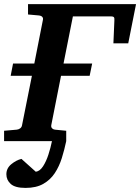

<svg xmlns="http://www.w3.org/2000/svg" viewBox="-41 -691 686 940"><path d="M625 -670.9 586.9 -479H514.2L519 -590.8Q520 -603 516.4 -606.9Q512.7 -610.8 502.9 -610.8H315.9L270 -379.9H410.2L397.9 -319.8H257.8L210 -78.1Q208.5 -68.4 214.1 -62.7Q219.7 -57.1 228 -56.2L283.2 -50.8V0H-21V-50.8L41 -56.2Q50.3 -57.1 57.9 -62.7Q65.4 -68.4 66.9 -78.1L115.2 -319.8H11.2L22.9 -379.9H127L168.9 -592.8Q171.4 -602.5 165.8 -608.4Q160.2 -614.3 150.9 -615.2L96.2 -620.1V-670.9ZM213.4 0H283.2Q274.4 42 261.7 82.8Q249 123.5 227.3 156.5Q205.6 189.5 170.9 209.2Q136.2 229 84 229Q33.2 229 11.7 209.7Q-9.8 190.4 -9.8 162.1Q-9.8 132.8 14.2 113Q38.1 93.3 64 86.9L134.3 149.9Q154.3 147 169.7 123.3Q185.1 99.6 196 65.9Q207 32.2 213.4 0Z"/></svg>

Font: Charis
Style: Bold Italic
Weight: 700
Italic angle: -11°
Designer: Walt Agee, Miriam Martin, Annie Olsen, Victor Gaultney, Lorna Priest, Alan Ward, Bob Hallissy, Martin Hosken, Sharon Cor
Foundry: SIL Global
Version: Version 7.000